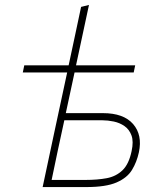

<svg xmlns="http://www.w3.org/2000/svg" viewBox="-20 -759 649 779"><path d="M153 0Q165 -56.5 176.2 -108.8Q187.5 -161 200 -220.5L252.5 -465H72.5L78.5 -494H258.5Q272 -557.5 284.8 -617Q297.5 -676.5 309 -731L341 -739Q315.5 -619.5 288.5 -494H528.5L522.5 -465H282.5L247 -300H397.5Q481.5 -300 520 -255.8Q558.5 -211.5 543.5 -141Q535 -101.5 515.5 -69.5Q496 -37.5 453 -18.8Q410 0 329.5 0ZM189.5 -29H328.5Q375 -29 412.8 -36Q450.5 -43 476.8 -68Q503 -93 514 -146Q522.5 -185 513.5 -209.5Q504.5 -234 485 -247.5Q465.5 -261 441.2 -266Q417 -271 395 -271H241Q226.5 -204.5 214.2 -147Q202 -89.5 189.5 -29Z"/></svg>

Font: Commissioner Thin
Style: Italic
Weight: 100
Italic angle: -12°
Designer: Kostas Bartsokas
Foundry: Kostas Bartsokas
Version: Version 1.000; ttfautohint (v1.8.3)